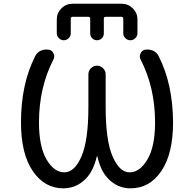

<svg xmlns="http://www.w3.org/2000/svg" viewBox="-20 -1023 1040 1032"><path d="M370.1 -932.6Q360.4 -932.6 360.4 -922.9V-843.8Q360.4 -829.1 349.1 -817.9Q337.9 -806.6 322.8 -806.6Q307.6 -806.6 296.4 -817.9Q285.2 -829.1 285.2 -843.8V-918Q285.2 -953.1 310.1 -978Q335 -1002.9 370.1 -1002.9H633.8Q668.9 -1002.9 693.8 -978Q718.8 -953.1 718.8 -918V-844.7Q718.8 -829.1 707.5 -817.9Q696.3 -806.6 680.7 -806.6Q665 -806.6 653.8 -817.9Q642.6 -829.1 642.6 -844.7V-922.9Q642.6 -932.6 632.8 -932.6H547.9Q538.1 -932.6 538.1 -922.9V-843.8Q538.1 -828.1 527.3 -817.4Q516.6 -806.6 501.5 -806.6Q486.3 -806.6 475.6 -817.4Q464.8 -828.1 464.8 -843.8V-922.9Q464.8 -932.6 455.1 -932.6ZM503.9 -180.7Q503.9 -182.6 502 -182.6Q500 -182.6 500 -180.7Q481.4 -102.5 440.4 -61.5Q389.6 -10.7 320.3 -10.7Q219.7 -10.7 156.2 -103.5Q92.8 -196.3 92.8 -365.2Q92.8 -572.3 169.9 -722.7Q179.7 -742.2 200.2 -751Q213.9 -756.8 227.5 -756.8Q235.4 -756.8 243.2 -755.9Q260.7 -752 267.6 -735.4Q271.5 -727.5 271.5 -719.7Q271.5 -710.9 266.6 -702.1Q189.5 -551.8 189.5 -365.2Q189.5 -235.4 230 -166Q270.5 -96.7 325.7 -96.7Q380.9 -96.7 418 -182.6Q455.1 -268.6 455.1 -448.2V-623Q455.1 -642.6 468.8 -656.2Q482.4 -669.9 501.5 -669.9Q520.5 -669.9 534.2 -656.2Q547.9 -642.6 547.9 -623V-448.2Q547.9 -268.6 585 -182.6Q622.1 -96.7 676.8 -96.7Q731.4 -96.7 772.5 -166Q813.5 -235.4 813.5 -365.2Q813.5 -551.8 736.3 -702.1Q731.4 -710.9 731.4 -719.7Q731.4 -727.5 735.4 -735.4Q742.2 -752 759.8 -755.9Q767.6 -756.8 774.4 -756.8Q788.1 -756.8 801.8 -751Q822.3 -742.2 832 -722.7Q909.2 -572.3 910.2 -365.2Q910.2 -196.3 847.2 -103.5Q784.2 -10.7 681.6 -10.7Q612.3 -10.7 562.5 -61.5Q521.5 -102.5 503.9 -180.7Z"/></svg>

Font: Rounded-X Mgen+ 2m regular
Style: Regular
Weight: 400
Designer: [Source Han Sans]
Ryoko NISHIZUKA  (kana & ideographs); Paul D. Hunt (Latin, Greek & Cyrillic); Wenlong ZHANG  (bopomofo
Version: Version 1.059.20150602